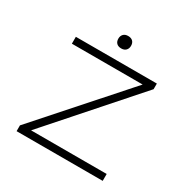

<svg xmlns="http://www.w3.org/2000/svg" viewBox="-191 -1038 1181 1207"><g transform="rotate(30 399.5 -434.5)"><path d="M89 0V-42L650 -674L663 -650H115V-700H703V-659L144 -26L128 -50H714V0ZM398 -779Q376 -779 364 -791Q352 -803 352 -824Q352 -844 364 -856.5Q376 -869 398 -869Q420 -869 432 -857Q444 -845 444 -824Q444 -804 432 -791.5Q420 -779 398 -779Z"/></g></svg>

Font: Lexend Peta ExtraLight
Style: Regular
Weight: 250
Version: Version 1.007